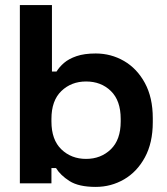

<svg xmlns="http://www.w3.org/2000/svg" viewBox="-20 -720 654 754"><path d="M200 -60H182V0H58V-700H184V-439H202Q213 -457 231.5 -473Q250 -489 280.5 -499.5Q311 -510 356 -510Q416 -510 467 -480.5Q518 -451 549 -394Q580 -337 580 -256V-240Q580 -159 549 -102Q518 -45 467 -15.5Q416 14 356 14Q289 14 253 -9Q217 -32 200 -60ZM454 -243V-253Q454 -325 415.5 -362.5Q377 -400 318 -400Q260 -400 221 -362.5Q182 -325 182 -253V-243Q182 -171 221 -133.5Q260 -96 318 -96Q376 -96 415 -133.5Q454 -171 454 -243Z"/></svg>

Font: Space Grotesk Frontify
Style: Bold
Weight: 700
Designer: Florian Karsten
Version: Version 2.000